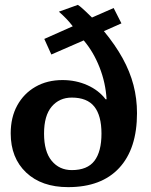

<svg xmlns="http://www.w3.org/2000/svg" viewBox="-20 -759 622 789"><path d="M161 -210Q161 -284 192.5 -321Q224 -358 275 -358Q338 -358 367.5 -321Q397 -284 397 -210Q397 -136 368 -98Q339 -60 275 -60Q224 -60 192.5 -98Q161 -136 161 -210ZM418 -351H414Q386 -388 339 -409Q292 -430 237 -430Q174 -430 126 -402.5Q78 -375 51 -326Q24 -277 24 -211Q24 -110 87.5 -50Q151 10 260 10Q397 10 470 -69Q543 -148 543 -294Q543 -354 528.5 -409.5Q514 -465 484 -519.5Q454 -574 407 -631L479 -663L447 -726L358 -687Q340 -705 330.5 -713.5Q321 -722 315 -727.5Q309 -733 300 -739L222 -711Q240 -695 253 -681.5Q266 -668 279 -651L162 -599L191 -535L324 -593Q364 -546 389 -482.5Q414 -419 418 -351Z"/></svg>

Font: Domine
Style: Regular
Weight: 400
Designer: Pablo Impallari, Rodrigo Fuenzalida, Brenda Gallo
Foundry: Pablo Impallari, Rodrigo Fuenzalida, Brenda Gallo
Version: Version 2.000;September 19, 2022;FontCreator 14.0.0.2877 64-